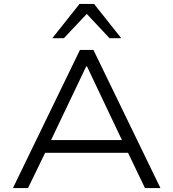

<svg xmlns="http://www.w3.org/2000/svg" viewBox="-20 -960 885 980"><path d="M46 0 388 -705H457L799 0H720L623 -202L665 -180H180L221 -202L123 0ZM420 -621 233 -229 204 -245H641L610 -229L424 -621ZM247 -765 386 -940H460L599 -765H539L423 -889L306 -765Z"/></svg>

Font: Nunito Sans 7pt SemiExpanded Light
Style: Regular
Weight: 300
Width: 6
Designer: Vernon Adams
Foundry: Vernon Adams
Version: Version 3.101;gftools[0.9.27]